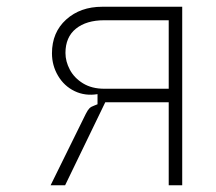

<svg xmlns="http://www.w3.org/2000/svg" viewBox="-20 -550 640 569"><path d="M480 -1V-247H292L173 -1H130L234 -212Q240 -224 245 -229Q250 -234 259 -237L269 -241V-271Q232 -265 201 -280Q170 -295 152 -325.5Q134 -356 134 -392Q134 -454 176 -492Q218 -530 283 -530H520V-1ZM480 -490H289Q236 -490 205 -465Q174 -440 174 -393Q174 -368 187 -343.5Q200 -319 226 -303Q252 -287 289 -287H480Z"/></svg>

Font: Fliege Mono Thin
Style: Regular
Weight: 100
Version: Version 0.020;Glyphs 3.3 (3306)